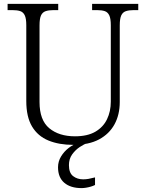

<svg xmlns="http://www.w3.org/2000/svg" viewBox="-20 -734 745 986"><path d="M357 10Q283 10 228.5 -12.5Q174 -35 144.5 -84.5Q115 -134 115 -215V-605Q115 -639 107 -655.5Q99 -672 83.5 -677Q68 -682 45 -682H19V-714H279V-682H253Q230 -682 214 -676.5Q198 -671 190.5 -654.5Q183 -638 183 -603V-210Q183 -117 233 -75.5Q283 -34 365 -34Q429 -34 469.5 -57.5Q510 -81 529.5 -121.5Q549 -162 549 -212V-605Q549 -639 541 -655.5Q533 -672 517.5 -677Q502 -682 479 -682H453V-714H690V-682H665Q642 -682 626 -676.5Q610 -671 602.5 -654.5Q595 -638 595 -603V-210Q595 -145 568 -95.5Q541 -46 488.5 -18Q436 10 357 10ZM399 232Q342 232 310 204.5Q278 177 278 125Q278 95 293.5 69.5Q309 44 333 25.5Q357 7 384 0H431Q412 6 389.5 21Q367 36 350.5 59Q334 82 334 114Q334 154 355.5 170.5Q377 187 407 187Q421 187 435 184.5Q449 182 468 177V216Q458 221 446 224.5Q434 228 421.5 230Q409 232 399 232Z"/></svg>

Font: Noto Serif Khmer Light
Style: Regular
Weight: 300
Version: Version 2.003